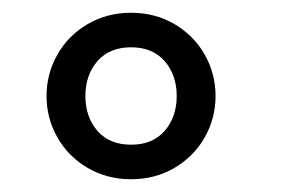

<svg xmlns="http://www.w3.org/2000/svg" viewBox="-20 -652 478 304"><path d="M321.3 -500Q321.3 -464.8 304.2 -434.6Q287.1 -404.3 256.3 -386.2Q225.6 -368.2 187.5 -368.2Q149.4 -368.2 118.7 -386.2Q87.9 -404.3 70.8 -434.6Q53.7 -464.8 53.7 -500Q53.7 -535.2 70.8 -565.4Q87.9 -595.7 118.7 -613.8Q149.4 -631.8 187.5 -631.8Q225.6 -631.8 256.3 -613.8Q287.1 -595.7 304.2 -565.4Q321.3 -535.2 321.3 -500ZM259.8 -500Q259.8 -533.2 240.7 -555.2Q221.7 -577.1 187.5 -577.1Q153.3 -577.1 134.3 -555.2Q115.2 -533.2 115.2 -500Q115.2 -466.8 134.3 -444.8Q153.3 -422.9 187.5 -422.9Q221.7 -422.9 240.7 -444.8Q259.8 -466.8 259.8 -500Z"/></svg>

Font: Sudo Var
Style: Regular
Weight: 400
Monospace: yes
Designer: Jens Kutilek
Foundry: Jens Kutilek
Version: Version 0.065;FEAKit 1.0